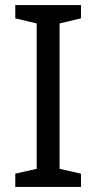

<svg xmlns="http://www.w3.org/2000/svg" viewBox="-20 -734 379 754"><path d="M298 0V-52L214 -71V-642L298 -662V-714H40V-662L124 -642V-71L40 -52V0Z"/></svg>

Font: Noto Sans Mro
Style: Regular
Weight: 400
Designer: Monotype Design Team
Foundry: Monotype Imaging Inc.
Version: Version 2.001